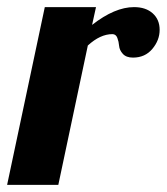

<svg xmlns="http://www.w3.org/2000/svg" viewBox="-52 -520 469 540"><path d="M74 -500H218L207 -450Q271 -500 325 -500Q358 -500 377.5 -482.5Q397 -465 397 -436Q397 -407 376.5 -382.5Q356 -358 322 -358Q303 -358 293.5 -368.5Q284 -379 283 -391Q282 -403 278 -413.5Q274 -424 264 -424Q230 -424 195 -392L112 0H-32Z"/></svg>

Font: Lobster 1.3
Style: Regular
Weight: 400
Designer: Pablo Impallari
Foundry: Pablo Impallari. www.impallari.com
Version: Version 1.003 2010